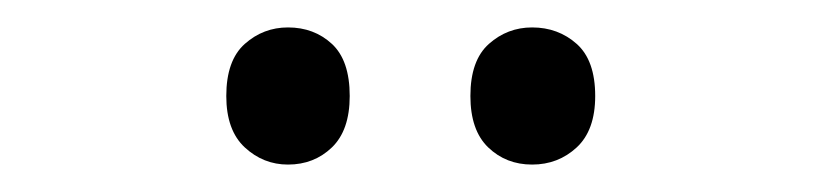

<svg xmlns="http://www.w3.org/2000/svg" viewBox="-20 -746 599 140"><path d="M145 -676Q145 -702 158.5 -714Q172 -726 190 -726Q209 -726 222 -714Q235 -702 235 -676Q235 -651 222 -638.5Q209 -626 190 -626Q172 -626 158.5 -638.5Q145 -651 145 -676ZM323 -676Q323 -702 336.5 -714Q350 -726 368 -726Q387 -726 400.5 -714Q414 -702 414 -676Q414 -651 400.5 -638.5Q387 -626 368 -626Q349 -626 336 -638.5Q323 -651 323 -676Z"/></svg>

Font: Noto Sans Hebrew SemiCondensed
Style: Regular
Weight: 400
Width: 4
Designer: Monotype Design Team
Foundry: Monotype Imaging Inc.
Version: Version 2.003